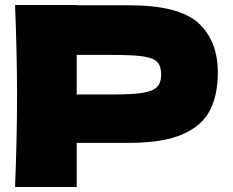

<svg xmlns="http://www.w3.org/2000/svg" viewBox="-20 -746 929 766"><path d="M494 -725Q693 -725 771 -654.5Q849 -584 849 -456Q849 -368 818 -306.5Q787 -245 709 -210.5Q631 -176 494 -176H286V0H40Q48 -194 48 -363Q48 -532 40 -726H286V-725ZM424 -369Q507 -369 548.5 -375.5Q590 -382 606.5 -399Q623 -416 623 -449Q623 -482 607.5 -498.5Q592 -515 550.5 -521Q509 -527 424 -527H286V-369Z"/></svg>

Font: Mantou Sans
Style: Regular
Weight: 400
Designer: Mant0u / artakana
Foundry: Mant0u / artakana
Version: Version 1.001;October 22, 2023;FontCreator 14.0.0.2901 64-bi